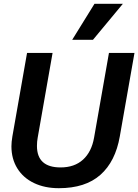

<svg xmlns="http://www.w3.org/2000/svg" viewBox="-20 -978 726 1008"><path d="M40 -210Q40 -232 45 -262L122 -700H256L178 -256Q174 -235 174 -212Q174 -99 298 -99Q371 -99 416 -140Q461 -181 474 -256L552 -700H686L609 -262Q586 -130 507 -60Q428 10 289 10Q215 10 158.5 -17Q102 -44 71 -94Q40 -144 40 -210ZM476 -958H625L468 -769H359Z"/></svg>

Font: Niramit
Style: Bold Italic
Weight: 700
Italic angle: -10°
Designer: Katatrad Aksorn Co.,Ltd.
Foundry: Cadson Demak Co.,Ltd.
Version: Version 1.001; ttfautohint (v1.6)